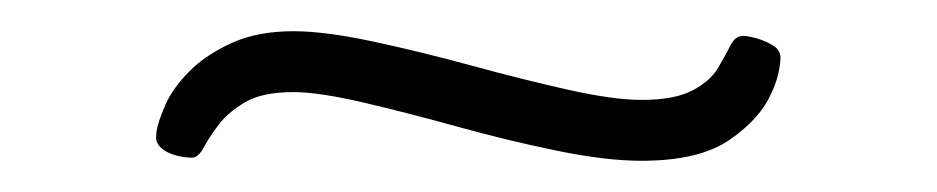

<svg xmlns="http://www.w3.org/2000/svg" viewBox="-20 -326 600 123"><path d="M103 -225Q98 -225 92.5 -226.5Q87 -228 83.5 -231Q80 -234 80 -238Q80 -242 81.5 -247Q83 -252 86 -259Q91 -270 101.5 -280.5Q112 -291 128.5 -298.5Q145 -306 168 -306Q188 -306 218.5 -299.5Q249 -293 282 -284Q315 -275 344 -268.5Q373 -262 391 -262Q412 -262 423.5 -268Q435 -274 440 -282.5Q445 -291 448 -297Q451 -303 456 -303Q459 -303 464.5 -301.5Q470 -300 475 -297Q480 -294 480 -289Q480 -285 478.5 -278.5Q477 -272 474 -266Q467 -250 447.5 -236.5Q428 -223 391 -223Q368 -223 336.5 -229.5Q305 -236 272.5 -245Q240 -254 212 -260.5Q184 -267 168 -267Q148 -267 137 -260.5Q126 -254 120 -246Q114 -238 110.5 -231.5Q107 -225 103 -225Z"/></svg>

Font: Asap Thin
Style: Regular
Weight: 250
Designer: Pablo Cosgaya
Foundry: Omnibus-Type
Version: Version 3.001